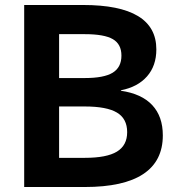

<svg xmlns="http://www.w3.org/2000/svg" viewBox="-20 -750 709 770"><path d="M77 0V-730H313Q460 -730 533.5 -685.5Q607 -641 607 -552Q607 -486 569.5 -443.5Q532 -401 465 -388V-386Q548 -374 590.5 -328.5Q633 -283 633 -207Q633 -104 554.5 -52Q476 0 320 0ZM320 -117Q408 -117 449 -142Q490 -167 490 -220Q490 -274 449 -298.5Q408 -323 320 -323H147V-437H320Q397 -437 432 -458.5Q467 -480 467 -527Q467 -573 432.5 -593Q398 -613 320 -613H217V-117Z"/></svg>

Font: M PLUS 1
Style: Bold
Weight: 700
Designer: Coji Morishita
Foundry: UNDERFOREST DESIGN
Version: Version 1.001